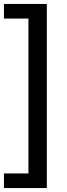

<svg xmlns="http://www.w3.org/2000/svg" viewBox="-21 -827 340 972"><path d="M216 125H-1V51H123V-733H-1V-807H216Z"/></svg>

Font: Myanmar Chatu
Style: Regular
Weight: 400
Designer: Danh Hong
Foundry: Google Inc.
Version: Version 2.00 November 20, 2015